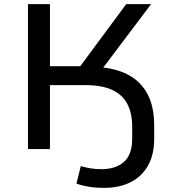

<svg xmlns="http://www.w3.org/2000/svg" viewBox="-20 -725 849 934"><path d="M485 189Q446 189 412.5 183.5Q379 178 352 168L373 83Q396 90 421 94Q446 98 473 98Q543 98 583 62.5Q623 27 623 -49V-109Q623 -176 598.5 -221Q574 -266 524 -288.5Q474 -311 393 -311H223V0H116V-705H223V-403H387L355 -382L594 -705H715L458 -364L448 -399Q539 -395 602 -362Q665 -329 697.5 -267.5Q730 -206 730 -115V-50Q730 27 700 80.5Q670 134 615 161.5Q560 189 485 189Z"/></svg>

Font: Nunito Sans 7pt SemiExpanded Medium
Style: Regular
Weight: 500
Width: 6
Designer: Vernon Adams
Foundry: Vernon Adams
Version: Version 3.101;gftools[0.9.27]